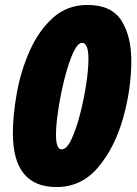

<svg xmlns="http://www.w3.org/2000/svg" viewBox="-20 -745 554 775"><path d="M510 -500Q510 -599 470 -662Q430 -725 333 -725Q251 -725 193.5 -673Q136 -621 100 -540Q64 -459 48 -370Q32 -281 32 -207Q32 10 208 10Q309 10 376 -69.5Q443 -149 476.5 -267Q510 -385 510 -500ZM206 -201Q206 -242 215.5 -304Q225 -366 240.5 -427.5Q256 -489 274.5 -530.5Q293 -572 311 -572Q337 -572 337 -507Q337 -464 327.5 -402.5Q318 -341 302.5 -281.5Q287 -222 268 -182Q249 -142 229 -142Q206 -142 206 -201Z"/></svg>

Font: Noto Sans Display SemiCondensed Black
Style: Italic
Weight: 900
Width: 4
Designer: Monotype Design team
Foundry: Monotype Imaging Inc.
Version: 1.000